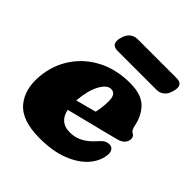

<svg xmlns="http://www.w3.org/2000/svg" viewBox="-185 -789 931 931"><g transform="rotate(45 280.5 -323.0)"><path d="M521.5 -156Q516 -112.5 481.5 -73.5Q447 -34.5 384.2 -9.8Q321.5 15 231.5 15Q110 15 60.2 -43.5Q10.5 -102 19.5 -198.5Q27 -280 70.5 -345Q114 -410 186.5 -447.5Q259 -485 352.5 -485Q430 -485 466.8 -449Q503.5 -413 514.5 -356Q517 -344.5 521 -335.2Q525 -326 531 -323Q548.5 -315.5 548.5 -296.5Q548.5 -281 537.2 -267.2Q526 -253.5 495.5 -246Q465 -238 419.2 -226.5Q373.5 -215 323.8 -202.5Q274 -190 230.5 -179Q245.5 -108.5 314.5 -108.5Q352 -108.5 382.2 -125.2Q412.5 -142 436 -169Q453.5 -189 465.2 -196.5Q477 -204 492.5 -204Q508.5 -204 517 -191Q525.5 -178 521.5 -156ZM228 -245Q228 -242.5 227.5 -240.5Q255 -247.5 282.8 -255Q310.5 -262.5 332.5 -268.5Q341.5 -302.5 342 -350Q342 -399.5 308 -399.5Q281 -399.5 257.8 -358Q234.5 -316.5 228 -245ZM165.5 -606Q172.5 -634 189.2 -647.5Q206 -661 228.5 -661H496Q544 -661 528.5 -606.5Q521.5 -579 505 -565.5Q488.5 -552 466.5 -552H198.5Q176 -552 167 -565.5Q158 -579 165.5 -606Z"/></g></svg>

Font: Fraunces 9pt S050 Black
Style: Italic
Weight: 900
Italic angle: -16°
Version: Version 1.000; ttfautohint (v1.8.3)